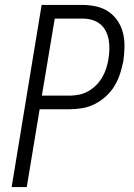

<svg xmlns="http://www.w3.org/2000/svg" viewBox="-20 -755 540 775"><path d="M27 0 148 -735H313Q341 -735 368.5 -729Q396 -723 418 -708Q440 -693 455 -670.5Q470 -648 476.5 -621.5Q483 -595 482.5 -566.5Q482 -538 478 -509Q473 -484 465 -458.5Q457 -433 443 -409.5Q429 -386 408.5 -367Q388 -348 363.5 -335.5Q339 -323 313 -318.5Q287 -314 262 -314H140L88 0ZM262 -369Q280 -369 299.5 -373Q319 -377 336.5 -387Q354 -397 368.5 -411.5Q383 -426 393 -443.5Q403 -461 409 -480Q415 -499 418 -518Q421 -537 421.5 -557Q422 -577 418.5 -595.5Q415 -614 406.5 -630.5Q398 -647 383.5 -658.5Q369 -670 350.5 -675Q332 -680 313 -680H201L149 -369Z"/></svg>

Font: Iosevka SS04 Light Oblique
Style: Regular
Weight: 300
Italic angle: -9°
Monospace: yes
Designer: Belleve Invis
Foundry: Belleve Invis
Version: Version 19.0.0; ttfautohint (v1.8.4)